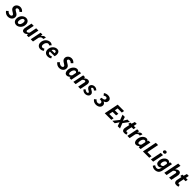

<svg xmlns="http://www.w3.org/2000/svg" viewBox="1202 -4365 8216 8216"><g transform="rotate(45 5309.5 -257.0)"><path d="M238 12Q177 12 117 -17Q57 -46 11 -110L93 -187Q121 -150 163 -128Q205 -106 251 -106Q278 -106 298.5 -114.5Q319 -123 330.5 -138.5Q342 -154 342 -176Q342 -205 322 -223Q302 -241 266 -263L208 -299Q163 -327 135 -365Q107 -403 107 -462Q107 -517 137.5 -563Q168 -609 219.5 -636.5Q271 -664 332 -664Q390 -664 441.5 -637Q493 -610 528 -564L450 -485Q425 -512 395 -528.5Q365 -545 329 -545Q303 -545 284.5 -536Q266 -527 256.5 -511Q247 -495 247 -477Q247 -450 268.5 -433.5Q290 -417 329 -392L392 -354Q440 -324 462 -290Q484 -256 484 -200Q484 -141 453.5 -93Q423 -45 367.5 -16.5Q312 12 238 12Z M751 12Q693 12 649.5 -13.5Q606 -39 582.5 -85Q559 -131 559 -192Q559 -264 582.5 -322Q606 -380 646 -421.5Q686 -463 735.5 -485.5Q785 -508 837 -508Q895 -508 938 -483Q981 -458 1005 -411.5Q1029 -365 1029 -304Q1029 -232 1005 -174Q981 -116 941 -74.5Q901 -33 851.5 -10.5Q802 12 751 12ZM766 -98Q792 -98 814.5 -113.5Q837 -129 854 -156.5Q871 -184 881 -221Q891 -258 891 -301Q891 -347 873.5 -372.5Q856 -398 821 -398Q796 -398 773.5 -383Q751 -368 734 -340.5Q717 -313 707 -276Q697 -239 697 -195Q697 -150 714.5 -124Q732 -98 766 -98Z M1215 12Q1154 12 1126 -21Q1098 -54 1098 -115Q1098 -132 1100 -150Q1102 -168 1106 -186L1168 -496H1304L1246 -203Q1243 -189 1240.5 -177.5Q1238 -166 1238 -156Q1238 -130 1251 -117.5Q1264 -105 1288 -105Q1311 -105 1334.5 -121Q1358 -137 1387 -169L1451 -496H1588L1490 0H1379L1381 -67H1377Q1344 -35 1301.5 -11.5Q1259 12 1215 12Z M1618 0 1718 -496H1829L1823 -400H1827Q1856 -446 1895 -477Q1934 -508 1977 -508Q1996 -508 2008.5 -505.5Q2021 -503 2029 -498L1984 -380Q1974 -386 1960.5 -387Q1947 -388 1935 -388Q1902 -388 1871.5 -364Q1841 -340 1811 -287L1755 0Z M2201 12Q2146 12 2102 -12Q2058 -36 2032.5 -81.5Q2007 -127 2007 -192Q2007 -257 2029.5 -314Q2052 -371 2091.5 -414.5Q2131 -458 2184 -483Q2237 -508 2298 -508Q2346 -508 2380 -489Q2414 -470 2432 -447L2358 -369Q2344 -383 2328.5 -390.5Q2313 -398 2290 -398Q2261 -398 2235.5 -381.5Q2210 -365 2190 -337.5Q2170 -310 2158.5 -273Q2147 -236 2147 -195Q2147 -150 2169 -124Q2191 -98 2231 -98Q2256 -98 2275.5 -108Q2295 -118 2311 -130L2367 -53Q2338 -24 2298 -6Q2258 12 2201 12Z M2649 12Q2552 12 2494 -44.5Q2436 -101 2436 -200Q2436 -269 2460.5 -325.5Q2485 -382 2525 -423Q2565 -464 2613.5 -486Q2662 -508 2711 -508Q2771 -508 2806.5 -483Q2842 -458 2858 -416Q2874 -374 2874 -322Q2874 -298 2870 -275.5Q2866 -253 2860.5 -235Q2855 -217 2851 -207H2538L2548 -301H2758Q2760 -308 2761 -314.5Q2762 -321 2762 -329Q2762 -349 2755.5 -365.5Q2749 -382 2734.5 -392Q2720 -402 2695 -402Q2676 -402 2654 -392Q2632 -382 2612 -360Q2592 -338 2579 -302Q2566 -266 2566 -215Q2566 -168 2580.5 -141.5Q2595 -115 2620 -104.5Q2645 -94 2677 -94Q2702 -94 2727.5 -102.5Q2753 -111 2771 -125L2817 -43Q2787 -19 2743.5 -3.5Q2700 12 2649 12Z M3341 12Q3280 12 3220 -17Q3160 -46 3114 -110L3196 -187Q3224 -150 3266 -128Q3308 -106 3354 -106Q3381 -106 3401.5 -114.5Q3422 -123 3433.5 -138.5Q3445 -154 3445 -176Q3445 -205 3425 -223Q3405 -241 3369 -263L3311 -299Q3266 -327 3238 -365Q3210 -403 3210 -462Q3210 -517 3240.5 -563Q3271 -609 3322.5 -636.5Q3374 -664 3435 -664Q3493 -664 3544.5 -637Q3596 -610 3631 -564L3553 -485Q3528 -512 3498 -528.5Q3468 -545 3432 -545Q3406 -545 3387.5 -536Q3369 -527 3359.5 -511Q3350 -495 3350 -477Q3350 -450 3371.5 -433.5Q3393 -417 3432 -392L3495 -354Q3543 -324 3565 -290Q3587 -256 3587 -200Q3587 -141 3556.5 -93Q3526 -45 3470.5 -16.5Q3415 12 3341 12Z M3803 12Q3738 12 3700.5 -35.5Q3663 -83 3663 -170Q3663 -241 3685 -302.5Q3707 -364 3744.5 -410Q3782 -456 3829.5 -482Q3877 -508 3928 -508Q3962 -508 3992 -490.5Q4022 -473 4036 -443H4038L4060 -496H4169L4070 0H3959L3961 -65H3958Q3925 -30 3883.5 -9Q3842 12 3803 12ZM3863 -100Q3888 -100 3916.5 -115.5Q3945 -131 3969 -173L4004 -349Q3992 -374 3974 -385.5Q3956 -397 3938 -397Q3912 -397 3888 -381Q3864 -365 3845 -336.5Q3826 -308 3815.5 -270Q3805 -232 3805 -188Q3805 -142 3820.5 -121Q3836 -100 3863 -100Z M4198 0 4298 -496H4409L4407 -430H4411Q4447 -461 4488 -484.5Q4529 -508 4576 -508Q4638 -508 4666 -475.5Q4694 -443 4694 -381Q4694 -364 4692 -346.5Q4690 -329 4686 -310L4624 0H4487L4546 -293Q4549 -308 4551.5 -319Q4554 -330 4554 -340Q4554 -366 4541 -378.5Q4528 -391 4503 -391Q4480 -391 4455.5 -375.5Q4431 -360 4399 -327L4335 0Z M4906 12Q4876 12 4843 1.5Q4810 -9 4780.5 -30.5Q4751 -52 4731 -83L4800 -147Q4828 -116 4858 -102Q4888 -88 4914 -88Q4933 -88 4949 -94.5Q4965 -101 4974.5 -111Q4984 -121 4984 -135Q4984 -150 4974 -160Q4964 -170 4944.5 -181.5Q4925 -193 4896 -210Q4857 -232 4827.5 -266Q4798 -300 4798 -347Q4798 -393 4823.5 -429.5Q4849 -466 4892.5 -487Q4936 -508 4989 -508Q5039 -508 5080 -487Q5121 -466 5151 -432L5082 -361Q5062 -380 5038 -393Q5014 -406 4988 -406Q4960 -406 4943 -392.5Q4926 -379 4926 -360Q4926 -337 4952 -322.5Q4978 -308 5008 -290Q5037 -275 5060.5 -256Q5084 -237 5098 -211.5Q5112 -186 5112 -151Q5112 -102 5085.5 -65.5Q5059 -29 5012 -8.5Q4965 12 4906 12Z M5562 12Q5523 12 5483.5 0Q5444 -12 5408 -37.5Q5372 -63 5344 -102L5431 -173Q5447 -150 5468.5 -133.5Q5490 -117 5513.5 -107.5Q5537 -98 5559 -98Q5594 -98 5619 -109Q5644 -120 5658 -140Q5672 -160 5672 -187Q5672 -214 5658.5 -234.5Q5645 -255 5611 -265.5Q5577 -276 5515 -276L5534 -373Q5585 -373 5617.5 -381Q5650 -389 5669.5 -402.5Q5689 -416 5697 -433.5Q5705 -451 5705 -471Q5705 -502 5685 -520.5Q5665 -539 5628 -539Q5605 -539 5580.5 -528.5Q5556 -518 5527 -498L5461 -586Q5509 -620 5556 -633.5Q5603 -647 5653 -647Q5710 -647 5753.5 -628Q5797 -609 5821 -574.5Q5845 -540 5845 -494Q5845 -434 5814 -391.5Q5783 -349 5709 -324V-320Q5760 -300 5784.5 -265Q5809 -230 5809 -186Q5809 -122 5776 -78Q5743 -34 5687.5 -11Q5632 12 5562 12Z M6097 0 6228 -652H6614L6592 -537H6341L6313 -395H6526L6504 -280H6291L6257 -115H6516L6494 0Z M6554 0 6764 -265 6678 -496H6816L6846 -410Q6852 -389 6858 -368Q6864 -347 6870 -326H6874Q6886 -347 6900 -368Q6914 -389 6925 -410L6976 -496H7122L6928 -234L7020 0H6880L6849 -87Q6842 -108 6835 -130Q6828 -152 6821 -174H6817Q6804 -152 6789.5 -130.5Q6775 -109 6761 -87L6701 0Z M7286 11Q7212 11 7179.5 -26Q7147 -63 7147 -121Q7147 -136 7149 -151.5Q7151 -167 7154 -183L7197 -389H7130L7152 -490L7225 -496L7271 -647H7386L7357 -496H7469L7448 -389H7332L7289 -177Q7288 -168 7287 -160.5Q7286 -153 7286 -144Q7286 -120 7299 -108Q7312 -96 7334 -96Q7347 -96 7357.5 -99Q7368 -102 7378 -105L7403 -13Q7384 -4 7353 3.5Q7322 11 7286 11Z M7465 0 7565 -496H7676L7670 -400H7674Q7703 -446 7742 -477Q7781 -508 7824 -508Q7843 -508 7855.5 -505.5Q7868 -503 7876 -498L7831 -380Q7821 -386 7807.5 -387Q7794 -388 7782 -388Q7749 -388 7718.5 -364Q7688 -340 7658 -287L7602 0Z M7996 12Q7931 12 7893.5 -35.5Q7856 -83 7856 -170Q7856 -241 7878 -302.5Q7900 -364 7937.5 -410Q7975 -456 8022.5 -482Q8070 -508 8121 -508Q8155 -508 8185 -490.5Q8215 -473 8229 -443H8231L8253 -496H8362L8263 0H8152L8154 -65H8151Q8118 -30 8076.5 -9Q8035 12 7996 12ZM8056 -100Q8081 -100 8109.5 -115.5Q8138 -131 8162 -173L8197 -349Q8185 -374 8167 -385.5Q8149 -397 8131 -397Q8105 -397 8081 -381Q8057 -365 8038 -336.5Q8019 -308 8008.5 -270Q7998 -232 7998 -188Q7998 -142 8013.5 -121Q8029 -100 8056 -100Z M8406 0 8536 -652H8673L8565 -115H8812L8790 0Z M8890 0 8990 -496H9126L9027 0ZM9081 -570Q9053 -570 9030 -587Q9007 -604 9007 -636Q9007 -669 9032 -693Q9057 -717 9092 -717Q9121 -717 9143.5 -700Q9166 -683 9166 -651Q9166 -616 9141.5 -593Q9117 -570 9081 -570Z M9318 203Q9275 203 9227 187.5Q9179 172 9137 133L9195 48Q9223 68 9255.5 81Q9288 94 9322 94Q9369 94 9400 69.5Q9431 45 9443 0L9469 -88Q9436 -53 9397 -34.5Q9358 -16 9317 -16Q9254 -16 9213 -59Q9172 -102 9172 -189Q9172 -256 9193.5 -314Q9215 -372 9251.5 -415.5Q9288 -459 9334 -483.5Q9380 -508 9431 -508Q9465 -508 9494 -490.5Q9523 -473 9537 -443H9540L9561 -496H9672L9574 -8Q9553 99 9487 151Q9421 203 9318 203ZM9370 -128Q9394 -128 9423 -141.5Q9452 -155 9475 -191L9506 -349Q9493 -374 9476 -385.5Q9459 -397 9441 -397Q9415 -397 9392.5 -382.5Q9370 -368 9352 -342Q9334 -316 9324 -281.5Q9314 -247 9314 -207Q9314 -166 9329.5 -147Q9345 -128 9370 -128Z M9701 0 9842 -701H9979L9941 -518L9919 -438H9923Q9956 -467 9995.5 -487.5Q10035 -508 10079 -508Q10141 -508 10169 -475.5Q10197 -443 10197 -381Q10197 -364 10195.5 -346.5Q10194 -329 10189 -310L10127 0H9990L10049 -293Q10052 -308 10054.5 -319Q10057 -330 10057 -340Q10057 -366 10044 -378.5Q10031 -391 10006 -391Q9983 -391 9958.5 -375.5Q9934 -360 9902 -327L9838 0Z M10436 11Q10362 11 10329.5 -26Q10297 -63 10297 -121Q10297 -136 10299 -151.5Q10301 -167 10304 -183L10347 -389H10280L10302 -490L10375 -496L10421 -647H10536L10507 -496H10619L10598 -389H10482L10439 -177Q10438 -168 10437 -160.5Q10436 -153 10436 -144Q10436 -120 10449 -108Q10462 -96 10484 -96Q10497 -96 10507.5 -99Q10518 -102 10528 -105L10553 -13Q10534 -4 10503 3.5Q10472 11 10436 11Z"/></g></svg>

Font: Source Sans 3 ExtraLight
Style: Bold Italic
Weight: 700
Italic angle: -11°
Version: Version 3.052;hotconv 1.1.0;makeotfexe 2.6.0